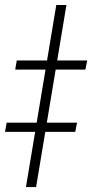

<svg xmlns="http://www.w3.org/2000/svg" viewBox="-59 -756 372 776"><path d="M209.5 -735.8 86.9 0H45.9L168.5 -735.8ZM-38.6 -223.1 -32.2 -260.3H252.4L245.1 -223.1ZM2.4 -474.6 8.8 -511.7H293.5L286.1 -474.6Z"/></svg>

Font: Inter Tight ExtraLight
Style: Italic
Weight: 250
Italic angle: -9.39999°
Designer: Rasmus Andersson
Foundry: rsms
Version: Version 3.004